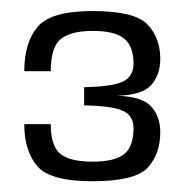

<svg xmlns="http://www.w3.org/2000/svg" viewBox="-20 -701 338 348"><path d="M147.5 -372.5Q225 -372.5 247.8 -397.2Q270.5 -422 270.5 -461.5Q270.5 -489.5 254.2 -507.8Q238 -526 192 -527.5Q238 -528.5 254.2 -547Q270.5 -565.5 270.5 -594.5Q270.5 -632 247.5 -656.5Q224.5 -681 147.5 -681Q72 -681 48 -652.2Q24 -623.5 24 -572H72Q72 -616 90.5 -630.5Q109 -645 148 -645Q187 -645 204.5 -631.5Q222 -618 222 -585.5Q222 -562.5 202.8 -553.2Q183.5 -544 132.5 -543V-510Q183.5 -509 202.8 -500.2Q222 -491.5 222 -468.5Q222 -435 204.8 -421.5Q187.5 -408 148 -408Q107 -408 89.5 -422Q72 -436 72 -476H24Q24 -428 47.2 -400.2Q70.5 -372.5 147.5 -372.5Z"/></svg>

Font: Anybody SemiCondensed
Style: Regular
Weight: 400
Width: 4
Version: Version 1.113;gftools[0.9.25]